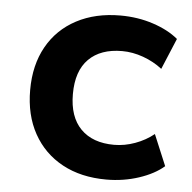

<svg xmlns="http://www.w3.org/2000/svg" viewBox="-43 -551 604 604"><g transform="rotate(5 258.5 -249.0)"><path d="M314 10Q234 10 175 -22Q116 -54 83.5 -112.5Q51 -171 51 -250Q51 -329 83.5 -387Q116 -445 175.5 -476.5Q235 -508 314 -508Q369 -508 417.5 -492Q466 -476 497 -450L456 -352Q429 -373 395.5 -385Q362 -397 329 -397Q261 -397 223.5 -359.5Q186 -322 186 -249Q186 -177 223.5 -139Q261 -101 329 -101Q362 -101 395 -113Q428 -125 454 -146L495 -48Q465 -22 416.5 -6Q368 10 314 10Z"/></g></svg>

Font: Nunito Sans 8pt
Style: Bold
Weight: 700
Version: Version 3.101;gftools[0.9.27]